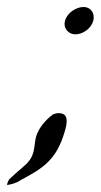

<svg xmlns="http://www.w3.org/2000/svg" viewBox="-22 -412 288 548"><path d="M-2 116C7 115 25 111 37 102C104 67 139 42 162 -34C171 -63 172 -84 154 -88C144 -91 129 -87 126 -83C108 -69 89 -48 81 -22C75 -1 79 25 61 47C52 60 33 72 4 100C2 104 -1 109 -2 116ZM164 -354C157 -332 173 -314 193 -314C215 -314 238 -331 244 -352C250 -373 238 -392 216 -392C195 -392 170 -375 164 -354Z"/></svg>

Font: SolarCharger
Style: 352
Weight: 300
Designer: Mew Too
Foundry: Cannot Into Space Fonts/KineticPlasma Fonts
Version: Version 1.100